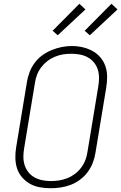

<svg xmlns="http://www.w3.org/2000/svg" viewBox="-20 -990 643 1018"><path d="M249 8Q220 8 191.5 3Q163 -2 139 -15.5Q115 -29 97 -50Q79 -71 70.5 -97Q62 -123 61.5 -152.5Q61 -182 66 -211L123 -556Q127 -582 137 -608Q147 -634 164 -657Q181 -680 204.5 -697Q228 -714 254 -724.5Q280 -735 306.5 -740.5Q333 -746 361 -746Q390 -746 418 -739.5Q446 -733 470 -720Q494 -707 512 -686Q530 -665 539 -638.5Q548 -612 548 -583Q548 -554 543 -524L486 -179Q482 -153 472 -127Q462 -101 445 -78Q428 -55 404.5 -37.5Q381 -20 355 -10Q329 0 302 4Q275 8 249 8ZM249 -30Q272 -30 294 -33.5Q316 -37 337.5 -45.5Q359 -54 378 -68.5Q397 -83 411 -102Q425 -121 433 -142.5Q441 -164 444 -186L501 -531Q505 -554 505 -577Q505 -600 498.5 -621Q492 -642 478 -659Q464 -676 444.5 -686.5Q425 -697 403 -701Q381 -705 358 -705Q335 -705 313.5 -701.5Q292 -698 270.5 -689Q249 -680 230.5 -665.5Q212 -651 198 -632.5Q184 -614 176 -592.5Q168 -571 165 -549L108 -204Q104 -181 104 -158.5Q104 -136 110.5 -115Q117 -94 130.5 -77Q144 -60 163 -49.5Q182 -39 204 -34.5Q226 -30 249 -30ZM456 -803 429 -827 571 -970 603 -940ZM286 -803 259 -827 401 -970 433 -940Z"/></svg>

Font: Iosevka Curly XLtEx
Style: Italic
Weight: 200
Width: 7
Italic angle: -9°
Monospace: yes
Designer: Belleve Invis
Foundry: Belleve Invis
Version: Version 11.1.0; ttfautohint (v1.8.3)